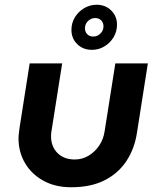

<svg xmlns="http://www.w3.org/2000/svg" viewBox="-20 -777 668 809"><path d="M603 -510 557 -217Q547 -151 513 -99Q479 -47 421 -17.5Q363 12 280 12Q212 12 162 -16Q112 -44 85 -90.5Q58 -137 58 -194Q58 -203 59.5 -214.5Q61 -226 62 -236L105 -510H242L197 -225Q196 -219 195.5 -213.5Q195 -208 195 -203Q195 -160 222 -132.5Q249 -105 295 -105Q326 -105 352.5 -120.5Q379 -136 397.5 -163Q416 -190 421 -225L466 -510ZM367 -567Q330 -567 305.5 -591Q281 -615 281 -651Q281 -680 295.5 -704Q310 -728 334.5 -742.5Q359 -757 387 -757Q424 -757 448.5 -733Q473 -709 473 -673Q473 -644 458.5 -620Q444 -596 420 -581.5Q396 -567 367 -567ZM373 -623Q390 -623 403 -635.5Q416 -648 416 -666Q416 -681 406.5 -691Q397 -701 381 -701Q364 -701 351 -688.5Q338 -676 338 -658Q338 -643 347.5 -633Q357 -623 373 -623Z"/></svg>

Font: MuseoModerno SemiBold
Style: Italic
Weight: 600
Italic angle: -9°
Designer: Pablo Cosgaya, Héctor Gatti, Marcela Romero, and the Authors of The MuseoModerno Project.
Foundry: Omnibus-Type Team
Version: Version 1.003